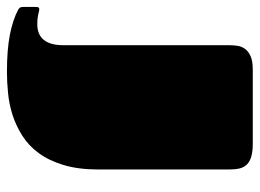

<svg xmlns="http://www.w3.org/2000/svg" viewBox="-184 -422 752 556"><g transform="rotate(90 192.0 -144.0)"><path d="M-65.9 127.9Q-65.9 121.6 -64 119.9Q-62 118.2 -59.1 118.2Q-56.2 118.2 -53 119.1Q-49.8 120.1 -45.2 121.1Q-40.5 122.1 -33.7 123Q-26.9 124 -16.1 124Q44.9 124 44.9 48.3V-432.1Q44.9 -443.4 46.6 -455.3Q48.3 -467.3 55.4 -477.3Q62.5 -487.3 76.7 -493.7Q90.8 -500 116.2 -500H329.6Q353 -500 367.7 -495.6Q382.3 -491.2 390.6 -482.7Q398.9 -474.1 401.9 -461.4Q404.8 -448.7 404.8 -431.6V-53.2Q404.8 5.4 391.8 48.1Q378.9 90.8 357.2 120.1Q335.4 149.4 306.9 167.5Q278.3 185.5 247.1 195.6Q215.8 205.6 183.6 208.7Q151.4 211.9 122.6 211.9Q58.1 211.9 14.6 203.4Q-28.8 194.8 -57.1 179.7Q-59.6 178.7 -62.7 175.5Q-65.9 172.4 -65.9 164.1Z"/></g></svg>

Font: Fascinate
Style: Regular
Weight: 900
Designer: Astigmatic (AOETI)
Foundry: Astigmatic (AOETI)
Version: Version 1.000